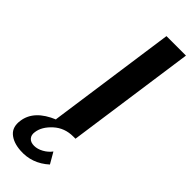

<svg xmlns="http://www.w3.org/2000/svg" viewBox="-454 -771 1052 1052"><g transform="rotate(45 72.0 -245.0)"><path d="M159 199Q85 266 -10 259Q-68 255 -100.5 226.5Q-133 198 -125 144Q-112 50 10 0H7L113 -750H264L158 0H141Q74 0 27.5 42.5Q-19 85 -25 132Q-29 157 -15.5 172.5Q-2 188 25 188Q51 188 78 173Q105 158 122 135Z"/></g></svg>

Font: Oakes Grotesk Bold
Style: Italic
Weight: 700
Italic angle: -8°
Designer: Samuel Oakes
Foundry: Samuel Oakes
Version: Version 1.000;PS 001.000;hotconv 1.0.88;makeotf.lib2.5.64775